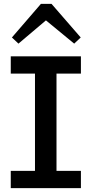

<svg xmlns="http://www.w3.org/2000/svg" viewBox="-20 -979 477 999"><path d="M162 -53V-636H274V-53ZM36 0V-90H401V0ZM36 -596V-686H401V-596ZM76 -752 42 -784 193 -959H248L400 -784L366 -752L219 -873Z"/></svg>

Font: BioRhyme Medium
Style: Regular
Weight: 500
Designer: Aoife Mooney
Foundry: Aoife Mooney Type
Version: Version 1.600;gftools[0.9.33]